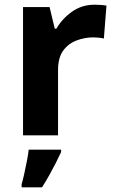

<svg xmlns="http://www.w3.org/2000/svg" viewBox="-20 -576 494 817"><path d="M383 -556Q394 -556 409 -555Q424 -554 433 -552L422 -412Q415 -414 401.5 -415.5Q388 -417 378 -417Q340 -417 305 -403.5Q270 -390 248.5 -360Q227 -330 227 -278V0H78V-546H191L213 -454H220Q244 -496 286 -526Q328 -556 383 -556ZM240 71Q230 93 217.5 117.5Q205 142 190.5 168Q176 194 159 221H72V208Q78 188 83.5 162Q89 136 94.5 109Q100 82 102 61H240Z"/></svg>

Font: Noto Sans Bassa Vah
Style: Regular
Weight: 400
Designer: Monotype Design Team
Foundry: Monotype Imaging Inc.
Version: Version 2.002